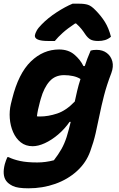

<svg xmlns="http://www.w3.org/2000/svg" viewBox="-23 -820 643 1040"><path d="M297 -552Q347 -552 379.5 -524.5Q412 -497 429 -462H436Q442 -481 450 -502Q458 -523 468 -546Q474 -548 482 -549Q490 -550 500 -550Q533 -550 555.5 -533Q578 -516 585.5 -487.5Q593 -459 580 -424Q555 -359 540.5 -302.5Q526 -246 516 -196Q506 -146 495 -98Q484 -50 466 -1Q444 61 394 106.5Q344 152 276 176Q208 200 131 200Q72 200 46.5 187.5Q21 175 10 159Q-12 128 3 69Q6 58 9.5 49Q13 40 17 31H23Q49 44 86 52Q123 60 179 60Q224 60 269 48Q293 17 309.5 -12Q326 -41 338 -78Q345 -100 350 -120Q355 -140 360 -160H354Q327 -121 291.5 -91Q256 -61 220 -44.5Q184 -28 154 -28Q116 -28 89.5 -49Q63 -70 48 -104.5Q33 -139 30 -179Q27 -219 36 -257L43 -285Q77 -422 144 -487Q211 -552 297 -552ZM177 -190Q182 -189 186 -189Q190 -189 194 -189Q238 -189 286.5 -205Q335 -221 382 -270Q388 -298 395 -328Q402 -358 413 -392Q396 -403 372.5 -408Q349 -413 324 -413Q275 -413 245 -379Q215 -345 198 -285L193 -267Q187 -245 183 -226Q179 -207 177 -190ZM370 -800H406Q435 -800 453.5 -794Q472 -788 494 -765Q524 -735 545 -701.5Q566 -668 578 -621Q563 -608 546 -603Q529 -598 509 -598Q481 -598 466.5 -606.5Q452 -615 439 -634Q430 -648 418.5 -662.5Q407 -677 389 -693H384Q342 -665 316.5 -642Q291 -619 274 -598H238Q162 -598 166 -629Q168 -640 176 -654.5Q184 -669 203 -688Q237 -723 284 -753.5Q331 -784 370 -800Z"/></svg>

Font: Recursive Sn Csl St XBd
Style: Italic
Weight: 800
Italic angle: -15°
Version: Version 1.079;hotconv 1.0.112;makeotfexe 2.5.65598; ttfautoh